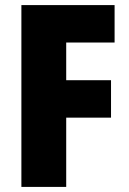

<svg xmlns="http://www.w3.org/2000/svg" viewBox="-20 -734 507 754"><path d="M240 0V-272H416V-419H240V-567H430V-714H64V0Z"/></svg>

Font: Noto Sans Gurmukhi Condensed Black
Style: Regular
Weight: 900
Width: 3
Designer: Jelle Bosma - Monotype Design Team
Foundry: Monotype Imaging Inc.
Version: Version 2.004